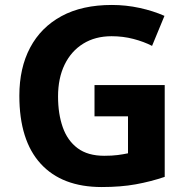

<svg xmlns="http://www.w3.org/2000/svg" viewBox="-20 -744 764 774"><path d="M361 -401H644V-31Q588 -12 527.5 -1Q467 10 390 10Q230 10 144 -84Q58 -178 58 -358Q58 -470 101.5 -552Q145 -634 228 -679Q311 -724 431 -724Q488 -724 543 -712Q598 -700 643 -680L593 -559Q560 -576 518 -587Q476 -598 430 -598Q364 -598 315.5 -568Q267 -538 240.5 -483.5Q214 -429 214 -355Q214 -285 233 -231Q252 -177 293 -146.5Q334 -116 400 -116Q432 -116 454.5 -119Q477 -122 496 -126V-275H361Z"/></svg>

Font: Noto IKEA Latin
Style: Bold
Weight: 700
Designer: Monotype Design Team
Foundry: Monotype Imaging Inc.
Version: Version 1.0